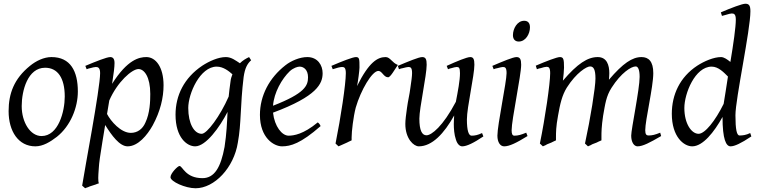

<svg xmlns="http://www.w3.org/2000/svg" viewBox="-20 -762 4057 1026"><path d="M396 -273C396 -381 357 -457 255 -457C215 -457 173 -437 140 -410C55 -341 26 -262 26 -168C26 -61 78 20 169 20C210 20 249 -4 284 -31C357 -89 396 -187 396 -273ZM326 -246C326 -166 292 -35 202 -35C142 -35 96 -108 96 -195C96 -278 128 -400 221 -400C288 -400 326 -346 326 -246Z M592 -425C592 -450 582 -457 569 -457C551 -457 493 -434 436 -410L443 -392C450 -395 457 -397 463 -398C474 -401 485 -404 492 -404C503 -404 515 -401 515 -371C515 -288 430 155 419 230L435 244C439 242 444 240 451 238C454 237 457 235 460 234L491 224C498 221 503 219 508 218C506 213 505 203 505 189C505 179 506 161 508 136C509 111 516 64 527 -3L542 -94C577 -38 619 20 662 20C718 20 767 -40 796 -92C837 -167 854 -241 854 -306C854 -404 812 -457 762 -457C724 -457 661 -444 579 -314C588 -371 592 -405 592 -425ZM720 -393C751 -393 783 -351 783 -260C783 -221 781 -157 757 -107C742 -72 714 -52 679 -52C626 -52 572 -114 552 -153L564 -225C607 -324 685 -393 720 -393Z M1311 -457C1294 -449 1277 -439 1262 -424C1240 -438 1217 -457 1187 -457C1146 -457 1098 -435 1061 -411C964 -346 918 -252 918 -149C918 -27 979 20 1023 20C1080 20 1154 -82 1196 -164C1193 -104 1191 -49 1180 23C1160 132 1126 190 1062 190C970 190 956 125 939 125C930 125 891 164 891 185C891 208 970 244 1025 244C1126 244 1230 134 1251 0C1270 -102 1263 -196 1282 -351C1289 -398 1301 -421 1322 -440ZM1058 -47C1018 -47 986 -101 986 -185C986 -262 1049 -406 1138 -406C1174 -406 1204 -381 1222 -365C1218 -354 1213 -341 1212 -328C1207 -297 1205 -271 1202 -246C1156 -141 1086 -47 1058 -47Z M1704 -371C1704 -413 1678 -457 1622 -457C1582 -457 1535 -437 1505 -413C1419 -346 1369 -251 1369 -148C1369 -25 1444 20 1487 20C1533 20 1587 5 1693 -88C1692 -93 1685 -104 1678 -108C1601 -44 1549 -37 1522 -37C1487 -37 1447 -86 1439 -160C1675 -248 1704 -315 1704 -371ZM1529 -382C1548 -399 1570 -406 1581 -406C1603 -406 1626 -389 1626 -349C1626 -304 1609 -263 1439 -197C1444 -267 1486 -341 1529 -382Z M2106 -415C2076 -426 2065 -457 2041 -457C1998 -457 1952 -431 1888 -302C1893 -325 1901 -387 1901 -401C1901 -446 1901 -457 1882 -457C1865 -457 1807 -434 1751 -410L1758 -392C1778 -399 1798 -404 1808 -404C1819 -404 1828 -401 1828 -371C1828 -312 1801 -134 1773 5L1789 20C1793 18 1798 16 1805 13L1834 0C1837 -1 1841 -3 1844 -5C1850 -8 1855 -10 1859 -12C1859 -17 1859 -23 1859 -28C1859 -59 1868 -137 1881 -187C1908 -280 1968 -383 2002 -383C2022 -383 2030 -349 2054 -349C2067 -349 2091 -394 2106 -415Z M2556 -51C2533 -40 2517 -37 2500 -37C2484 -37 2475 -65 2475 -124C2475 -188 2515 -359 2515 -416C2515 -445 2510 -457 2493 -457C2475 -457 2422 -435 2367 -410L2374 -392C2381 -395 2387 -397 2393 -398C2402 -401 2415 -404 2420 -404C2432 -404 2438 -401 2438 -371C2438 -333 2427 -274 2416 -218C2347 -87 2286 -39 2259 -39C2235 -39 2221 -65 2221 -128C2221 -185 2260 -359 2260 -416C2260 -445 2255 -457 2236 -457C2218 -457 2163 -434 2106 -410L2112 -392C2119 -395 2126 -397 2133 -398C2144 -401 2157 -404 2162 -404C2174 -404 2182 -401 2182 -371C2182 -355 2178 -326 2173 -293C2172 -284 2170 -275 2169 -266L2159 -212C2158 -203 2156 -194 2155 -186C2150 -151 2146 -120 2146 -100C2146 -20 2191 20 2218 20C2289 20 2353 -48 2407 -145C2406 -128 2405 -113 2405 -99C2405 -76 2407 -43 2416 -17C2424 10 2438 20 2450 20C2474 20 2511 2 2563 -33Z M2812 -616C2812 -639 2801 -651 2781 -651C2744 -651 2721 -609 2721 -574C2721 -553 2732 -540 2752 -540C2789 -540 2812 -581 2812 -616ZM2792 -53C2765 -42 2749 -37 2729 -37C2718 -37 2714 -46 2714 -66C2714 -123 2765 -359 2765 -416C2765 -445 2759 -457 2740 -457C2722 -457 2667 -434 2611 -410L2618 -392C2625 -395 2632 -397 2639 -398C2650 -401 2662 -404 2667 -404C2679 -404 2687 -401 2687 -371C2687 -324 2638 -95 2638 -37C2638 -2 2653 20 2674 20C2702 20 2739 2 2799 -35Z M3508 -53C3481 -42 3465 -38 3446 -38C3435 -38 3428 -43 3428 -66C3428 -120 3471 -297 3471 -371C3471 -434 3446 -457 3408 -457C3359 -457 3309 -424 3234 -336C3235 -351 3236 -359 3236 -371C3236 -414 3223 -457 3174 -457C3120 -457 3066 -422 2988 -331C2991 -354 2994 -387 2994 -401C2994 -446 2991 -457 2972 -457C2956 -457 2899 -435 2843 -411L2849 -392C2856 -395 2863 -397 2870 -398C2882 -402 2894 -405 2901 -405C2912 -405 2920 -401 2920 -371C2920 -316 2893 -131 2865 5L2881 20C2885 18 2890 16 2897 13C2900 11 2903 9 2906 8L2926 0C2929 -1 2933 -3 2936 -5C2942 -8 2947 -10 2951 -12C2951 -17 2951 -23 2951 -29C2951 -53 2951 -85 2962 -144C2973 -206 2983 -252 3009 -294C3060 -374 3115 -407 3133 -407C3152 -407 3162 -391 3162 -342C3162 -295 3135 -128 3106 5L3122 20C3126 18 3131 16 3138 13C3141 11 3144 9 3147 8L3168 0C3171 -1 3175 -3 3178 -5C3184 -8 3189 -10 3194 -12C3194 -18 3194 -25 3194 -32C3194 -54 3194 -85 3203 -144C3214 -206 3219 -248 3248 -293C3299 -373 3353 -407 3377 -407C3389 -407 3398 -391 3398 -351C3398 -285 3353 -72 3353 -37C3353 -2 3368 20 3387 20C3415 20 3453 0 3513 -35Z M3989 -51C3966 -40 3949 -38 3932 -38C3917 -38 3910 -70 3910 -146C3910 -234 3990 -601 3990 -702C3990 -733 3982 -742 3963 -742C3946 -742 3888 -720 3832 -696L3838 -677C3846 -679 3853 -681 3860 -683C3872 -687 3885 -690 3890 -690C3902 -690 3912 -687 3912 -657C3912 -617 3899 -526 3883 -431C3867 -444 3849 -457 3833 -457C3794 -457 3743 -435 3706 -411C3613 -350 3570 -256 3570 -154C3570 -31 3634 20 3679 20C3736 20 3796 -56 3841 -137C3841 -17 3860 20 3884 20C3905 20 3940 4 3995 -33ZM3847 -207C3802 -116 3747 -47 3713 -47C3675 -47 3637 -101 3637 -185C3637 -262 3694 -406 3783 -406C3819 -406 3848 -375 3870 -353C3861 -297 3854 -246 3847 -207Z"/></svg>

Font: Oxford Ugaritic Clay
Style: Regular
Weight: 400
Designer: Jacob Thomas
Foundry: Bengal Creative Media Limited
Version: Version 1.000